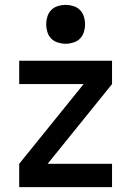

<svg xmlns="http://www.w3.org/2000/svg" viewBox="-20 -770 540 790"><path d="M59 0V-96L324 -424H59V-520H441V-424L176 -96H441V0ZM250 -590Q234 -590 218 -595Q202 -600 191 -611Q180 -622 175 -638Q170 -654 170 -670Q170 -686 175 -702Q180 -718 191 -729Q202 -740 218 -745Q234 -750 250 -750Q266 -750 282 -745Q298 -740 309 -729Q320 -718 325 -702Q330 -686 330 -670Q330 -654 325 -638Q320 -622 309 -611Q298 -600 282 -595Q266 -590 250 -590Z"/></svg>

Font: Moesevka
Style: Bold
Weight: 700
Monospace: yes
Designer: Belleve Invis
Foundry: Belleve Invis
Version: Version 32.5.0; ttfautohint (v1.8.4)